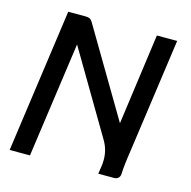

<svg xmlns="http://www.w3.org/2000/svg" viewBox="-103 -802 900 904"><g transform="rotate(15 346.5 -350.0)"><path d="M651 -700 572 -137Q561 -66 560 -27Q559 -14 551 -7Q543 0 531 0H454L461 -48Q462 -55 462 -70Q462 -118 438 -159L200 -562L121 0H22L120 -700H205Q218 -700 225.5 -696Q233 -692 240 -680L491 -256L552 -700Z"/></g></svg>

Font: Krub Medium
Style: Italic
Weight: 500
Italic angle: -8°
Designer: Ekaluck Peanpanawate
Foundry: Cadson Demak Co.,Ltd.
Version: Version 1.000; ttfautohint (v1.6)